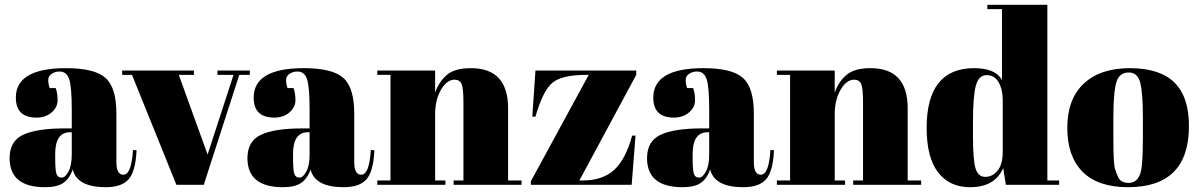

<svg xmlns="http://www.w3.org/2000/svg" viewBox="-20 -770 4992 800"><path d="M250 -235H279V-312Q279 -407 268.5 -439.5Q258 -472 228 -472Q210 -472 195.5 -462.5Q181 -453 181 -436.5Q181 -420 187 -403H212Q220 -382 220 -352.5Q220 -323 195 -301.5Q170 -280 132 -280Q46 -280 46 -363Q46 -486 255 -486Q374 -486 419.5 -445.5Q465 -405 465 -297V-94Q465 -42 494 -42Q528 -42 534 -145L549 -144Q545 -56 516 -23Q487 10 421 10Q301 10 283 -64Q270 -26 244 -8Q218 10 168 10Q20 10 20 -111Q20 -182 76.5 -208.5Q133 -235 250 -235ZM279 -126V-219H272Q210 -219 210 -128V-112Q210 -60 215.5 -45Q221 -30 236.5 -30Q252 -30 265.5 -55.5Q279 -81 279 -126Z M489 -458V-476H788V-458H725L845 -126L953 -458H886V-476H1021V-458H977L829 0H715L530 -458Z M1241 -235H1270V-312Q1270 -407 1259.5 -439.5Q1249 -472 1219 -472Q1201 -472 1186.5 -462.5Q1172 -453 1172 -436.5Q1172 -420 1178 -403H1203Q1211 -382 1211 -352.5Q1211 -323 1186 -301.5Q1161 -280 1123 -280Q1037 -280 1037 -363Q1037 -486 1246 -486Q1365 -486 1410.5 -445.5Q1456 -405 1456 -297V-94Q1456 -42 1485 -42Q1519 -42 1525 -145L1540 -144Q1536 -56 1507 -23Q1478 10 1412 10Q1292 10 1274 -64Q1261 -26 1235 -8Q1209 10 1159 10Q1011 10 1011 -111Q1011 -182 1067.5 -208.5Q1124 -235 1241 -235ZM1270 -126V-219H1263Q1201 -219 1201 -128V-112Q1201 -60 1206.5 -45Q1212 -30 1227.5 -30Q1243 -30 1256.5 -55.5Q1270 -81 1270 -126Z M1552 -476H1793V-384Q1809 -430 1842 -458Q1875 -486 1942 -486Q2097 -486 2097 -319V-18H2153V0H1870V-18H1911V-343Q1911 -403 1903 -420.5Q1895 -438 1874 -438Q1842 -438 1817.5 -396Q1793 -354 1793 -294V-18H1836V0H1552V-18H1607V-458H1552Z M2631 -476V-458L2394 -18H2407Q2491 -18 2539 -62Q2587 -106 2614 -205H2628L2612 0H2192V-15L2433 -458H2422Q2321 -458 2281.5 -425Q2242 -392 2211 -284H2198L2211 -476Z M2906 -235H2935V-312Q2935 -407 2924.5 -439.5Q2914 -472 2884 -472Q2866 -472 2851.5 -462.5Q2837 -453 2837 -436.5Q2837 -420 2843 -403H2868Q2876 -382 2876 -352.5Q2876 -323 2851 -301.5Q2826 -280 2788 -280Q2702 -280 2702 -363Q2702 -486 2911 -486Q3030 -486 3075.5 -445.5Q3121 -405 3121 -297V-94Q3121 -42 3150 -42Q3184 -42 3190 -145L3205 -144Q3201 -56 3172 -23Q3143 10 3077 10Q2957 10 2939 -64Q2926 -26 2900 -8Q2874 10 2824 10Q2676 10 2676 -111Q2676 -182 2732.5 -208.5Q2789 -235 2906 -235ZM2935 -126V-219H2928Q2866 -219 2866 -128V-112Q2866 -60 2871.5 -45Q2877 -30 2892.5 -30Q2908 -30 2921.5 -55.5Q2935 -81 2935 -126Z M3217 -476H3458V-384Q3474 -430 3507 -458Q3540 -486 3607 -486Q3762 -486 3762 -319V-18H3818V0H3535V-18H3576V-343Q3576 -403 3568 -420.5Q3560 -438 3539 -438Q3507 -438 3482.5 -396Q3458 -354 3458 -294V-18H3501V0H3217V-18H3272V-458H3217Z M4158 -136V-354Q4158 -397 4141 -427Q4124 -457 4091 -457Q4058 -457 4046 -413Q4034 -369 4034 -259V-207Q4034 -102 4045 -67.5Q4056 -33 4085.5 -33Q4115 -33 4136.5 -59Q4158 -85 4158 -136ZM4171 0 4160 -70Q4126 10 4022 10Q3936 10 3888.5 -52Q3841 -114 3841 -237Q3841 -486 4039 -486Q4127 -486 4155 -437V-732H4094V-750H4344V-18H4393V0Z M4742 -197V-282Q4742 -379 4731.5 -423.5Q4721 -468 4683 -468Q4661 -468 4647.5 -455.5Q4634 -443 4628 -414Q4619 -369 4619 -277V-199Q4619 -90 4625.5 -68Q4632 -46 4639 -32Q4650 -8 4682 -8Q4721 -8 4733 -53Q4742 -85 4742 -197ZM4934 -245Q4934 10 4680 10Q4555 10 4491 -54Q4427 -118 4427 -237.5Q4427 -357 4495.5 -421.5Q4564 -486 4688 -486Q4812 -486 4873 -426.5Q4934 -367 4934 -245Z"/></svg>

Font: Abril Fatface
Style: Regular
Weight: 400
Designer: Veronika Burian, Jos Scaglione
Foundry: TypeTogether
Version: Version 1.001